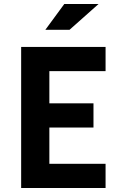

<svg xmlns="http://www.w3.org/2000/svg" viewBox="-20 -933 589 953"><path d="M225 -300V-120H504V0H85V-700H504V-580H225V-420H444V-300ZM205 -785 299 -913H469L325 -785Z"/></svg>

Font: Quantico
Style: Bold
Weight: 700
Designer: Matt Desmond
Foundry: MADtype
Version: Version 2.002